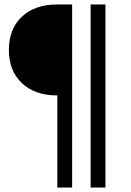

<svg xmlns="http://www.w3.org/2000/svg" viewBox="-20 -695 590 865"><path d="M238.3 150V-265Q137.5 -265 78.8 -320.4Q20 -375.8 20 -470Q20 -565 78.8 -620Q137.5 -675 238.3 -675H305V150ZM388.3 150V-675H455V150Z"/></svg>

Font: Funnel Display Light
Style: Regular
Weight: 300
Designer: NORD ID, Kristian Moeller
Foundry: Dicotype
Version: Version 1.000